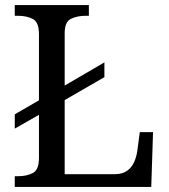

<svg xmlns="http://www.w3.org/2000/svg" viewBox="-20 -734 663 754"><path d="M38 0V-42H51Q85 -42 109 -54.5Q133 -67 133 -114V-283L38 -229V-285L133 -340V-600Q133 -647 109 -659.5Q85 -672 51 -672H38V-714H329V-672H316Q283 -672 258.5 -660Q234 -648 234 -604V-398L390 -489V-431L234 -341V-50H431Q461 -50 479.5 -63.5Q498 -77 507 -98Q516 -119 519 -140L529 -215H581L574 0Z"/></svg>

Font: Noto Serif Khitan Small Script
Style: Regular
Weight: 400
Designer: LIU Zhao, ZHANG Congyu, Kushim JIANG
Foundry: Guyu Beijing Co. Ltd.
Version: Version 1.000; ttfautohint (v1.8.4.7-5d5b)